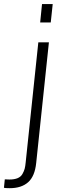

<svg xmlns="http://www.w3.org/2000/svg" viewBox="-72 -791 294 965"><path d="M129.9 -678.2 139.2 -770.5H192.9L183.1 -678.2ZM-52.2 152.8 -47.9 110.4Q-43.9 111.3 -24.9 111.3Q0 111.3 16.4 104.5Q32.7 97.7 40.8 83.5Q48.8 69.3 52 57.1Q55.2 44.9 57.1 24.9L120.6 -578.1H173.8L109.9 28.3Q103 95.2 69.3 125Q35.6 154.8 -22.9 154.8Q-46.9 154.8 -52.2 152.8Z"/></svg>

Font: Oswald
Style: Extra-Light
Weight: 200
Designer: Vernon Adams
Foundry: Vernon Adams
Version: 3.0; ttfautohint (v0.94.23-7a4d-dirty) -l 8 -r 50 -G 200 -x 